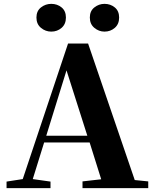

<svg xmlns="http://www.w3.org/2000/svg" viewBox="-20 -976 801 996"><path d="M14 0V-34L98 -47L333 -750H437L679 -42L749 -35V0H408V-35L505 -46L445 -237H209L150 -47L242 -34V0ZM433 -272 325 -611 220 -272ZM246 -812Q216 -812 192.5 -831.5Q169 -851 169 -885Q169 -919 192.5 -937.5Q216 -956 246 -956Q277 -956 299.5 -937.5Q322 -919 322 -885Q322 -851 299.5 -831.5Q277 -812 246 -812ZM522 -812Q493 -812 469.5 -831.5Q446 -851 446 -885Q446 -919 469.5 -937.5Q493 -956 522 -956Q553 -956 575.5 -937.5Q598 -919 598 -885Q598 -851 575.5 -831.5Q553 -812 522 -812Z"/></svg>

Font: Early Summer Mincho Heavy
Style: Regular
Weight: 900
Designer: GuiWonder
Version: Version 1.002